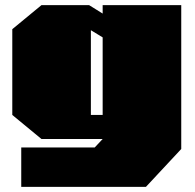

<svg xmlns="http://www.w3.org/2000/svg" viewBox="-20 -543 761 750"><path d="M63 187V33H350L381 0H142L28 -94V-429L142 -523H328L381 -490V-523H688V39L550 187ZM335 -94H381V-397L335 -425Z"/></svg>

Font: Tomorrow Black
Style: Regular
Weight: 900
Designer: Tony de Marco, Monica Rizzolli
Foundry: Just in Type
Version: Version 2.002